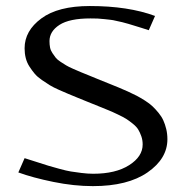

<svg xmlns="http://www.w3.org/2000/svg" viewBox="-20 -614 623 644"><path d="M62.5 -452.1Q62.5 -510.7 118.7 -552.2Q174.8 -593.8 281.2 -593.8Q410.2 -593.8 500 -560.5L479 -512.7Q473.6 -514.6 454.6 -520.5Q435.5 -526.4 430.9 -527.8Q426.3 -529.3 410.9 -533.9Q395.5 -538.6 389.9 -539.6Q384.3 -540.5 371.3 -543.7Q358.4 -546.9 350.6 -547.6Q342.8 -548.3 330.8 -549.8Q318.8 -551.3 307.4 -551.8Q295.9 -552.2 283.2 -552.2Q212.9 -552.2 179.4 -530.5Q146 -508.8 146 -476.1Q146 -464.4 147.9 -454.6Q149.9 -444.8 155.8 -436Q161.6 -427.2 166.7 -420.7Q171.9 -414.1 183.1 -406.7Q194.3 -399.4 201.9 -394.8Q209.5 -390.1 226.1 -382.8Q242.7 -375.5 252.2 -371.6Q261.7 -367.7 283 -359.1Q304.2 -350.6 315.4 -345.7Q326.7 -341.3 346.4 -333.3Q366.2 -325.2 378.4 -320.3Q390.6 -315.4 408.9 -307.1Q427.2 -298.8 439.2 -292.5Q451.2 -286.1 466.6 -276.4Q481.9 -266.6 491.7 -257.3Q501.5 -248 511.7 -235.6Q522 -223.1 527.8 -210.2Q533.7 -197.3 537.6 -181.2Q541.5 -165 541.5 -147Q541.5 -82 475.1 -35.9Q408.7 10.3 291.5 10.3Q228 10.3 158.7 -3.9Q89.4 -18.1 41.5 -35.6L62.5 -83.5Q67.9 -82 100.3 -71.5Q132.8 -61 141.8 -58.3Q150.9 -55.7 177.2 -48.3Q203.6 -41 217.8 -38.8Q231.9 -36.6 252.9 -33.9Q273.9 -31.2 292.5 -31.2Q368.2 -31.2 413.3 -60.1Q458.5 -88.9 458.5 -129.4Q458.5 -144 454.1 -156.7Q449.7 -169.4 443.8 -179.2Q438 -189 425.5 -199Q413.1 -209 403.6 -215.1Q394 -221.2 375 -230.2Q356 -239.3 344.5 -243.9Q333 -248.5 309.1 -258.3Q285.2 -268.1 272.9 -272.9Q262.2 -277.3 241.7 -285.6Q221.2 -293.9 209 -299.1Q196.8 -304.2 178 -312.5Q159.2 -320.8 147.2 -328.1Q135.3 -335.4 120.4 -345.7Q105.5 -356 96.4 -366.7Q87.4 -377.4 78.9 -390.6Q70.3 -403.8 66.4 -419.2Q62.5 -434.6 62.5 -452.1Z"/></svg>

Font: Resagnicto
Style: Regular
Weight: 500
Version: Version 0.9991